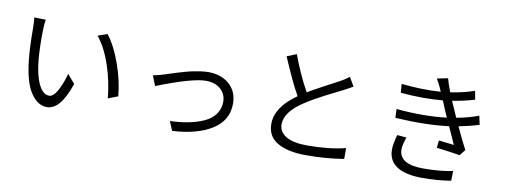

<svg xmlns="http://www.w3.org/2000/svg" viewBox="-65 -1160 4131 1565"><g transform="rotate(10 2000.0 -377.5)"><path d="M225.6 -696.3Q219.7 -662.1 217.8 -599.6Q215.8 -471.7 224.6 -366.2Q236.3 -239.3 272 -165Q307.6 -90.8 359.4 -90.8Q394.5 -90.8 427.2 -149.9Q460 -209 482.4 -293L544.9 -220.7Q502.9 -99.6 457 -47.9Q411.1 3.9 357.4 3.9Q281.2 3.9 224.1 -80.6Q167 -165 147.5 -345.7Q135.7 -449.2 135.7 -610.4Q135.7 -668.9 129.9 -698.2ZM742.2 -668.9Q808.6 -583 856.9 -446.3Q905.3 -309.6 916 -183.6L835 -152.3Q822.3 -291 777.3 -424.3Q732.4 -557.6 664.1 -641.6Z M1164.1 -401.4Q1204.1 -408.2 1255.9 -424.8Q1262.7 -426.8 1297.4 -438Q1332 -449.2 1353.5 -456.1Q1375 -462.9 1413.1 -473.6Q1451.2 -484.4 1480 -490.2Q1508.8 -496.1 1543.5 -501Q1578.1 -505.9 1606.4 -505.9Q1712.9 -505.9 1780.3 -446.3Q1847.7 -386.7 1847.7 -287.1Q1847.7 -148.4 1726.6 -71.3Q1605.5 5.9 1397.5 17.6L1365.2 -58.6Q1449.2 -61.5 1518.6 -75.2Q1587.9 -88.9 1645 -114.7Q1702.1 -140.6 1734.4 -185.1Q1766.6 -229.5 1766.6 -288.1Q1766.6 -351.6 1720.7 -392.1Q1674.8 -432.6 1599.6 -432.6Q1487.3 -432.6 1197.3 -318.4Z M2748 -668 2791 -594.7Q2754.9 -573.2 2714.8 -552.7Q2703.1 -546.9 2655.3 -522.9Q2607.4 -499 2574.2 -481.9Q2541 -464.8 2494.1 -438.5Q2447.3 -412.1 2414.1 -389.6Q2266.6 -293.9 2266.6 -190.4Q2266.6 -127.9 2326.2 -92.3Q2385.7 -56.6 2501 -56.6Q2683.6 -56.6 2818.4 -90.8V-1Q2673.8 23.4 2504.9 23.4Q2356.4 23.4 2270 -25.9Q2183.6 -75.2 2183.6 -180.7Q2183.6 -318.4 2355.5 -438.5Q2293.9 -546.9 2210.9 -743.2L2290 -775.4Q2347.7 -618.2 2422.9 -482.4Q2475.6 -514.6 2566.9 -562.5Q2658.2 -610.4 2676.8 -621.1Q2716.8 -642.6 2748 -668Z M3210.9 -267.6 3288.1 -260.7Q3264.6 -198.2 3264.6 -160.2Q3264.6 -36.1 3465.8 -36.1Q3609.4 -36.1 3710 -58.6L3708 22.5Q3601.6 41 3468.8 41Q3334 41 3261.2 -5.4Q3188.5 -51.8 3188.5 -143.6Q3188.5 -192.4 3210.9 -267.6ZM3841.8 -539.1 3857.4 -466.8Q3786.1 -443.4 3689.5 -424.8Q3746.1 -301.8 3778.3 -243.2L3739.3 -194.3Q3672.9 -206.1 3545.9 -221.7L3552.7 -283.2Q3651.4 -271.5 3678.7 -268.6Q3668 -291 3645 -343.3Q3622.1 -395.5 3614.3 -412.1Q3422.9 -387.7 3170.9 -403.3L3168 -475.6Q3399.4 -455.1 3584 -477.5L3548.8 -558.6Q3544.9 -568.4 3537.6 -586.4Q3530.3 -604.5 3527.3 -610.4Q3365.2 -595.7 3178.7 -612.3L3173.8 -684.6Q3347.7 -666 3498 -676.8Q3495.1 -682.6 3491.2 -692.9Q3487.3 -703.1 3485.4 -707Q3468.8 -743.2 3448.2 -777.3L3538.1 -795.9Q3548.8 -753.9 3575.2 -685.5Q3693.4 -704.1 3772.5 -733.4L3786.1 -662.1Q3700.2 -635.7 3601.6 -620.1L3620.1 -579.1Q3623 -571.3 3659.2 -490.2Q3754.9 -506.8 3841.8 -539.1Z"/></g></svg>

Font: Nasu
Style: Regular
Weight: 400
Designer: Ryoko NISHIZUKA (kana &amp; ideographs); Paul D. Hunt (Latin, Greek &amp; Cyrillic); Wenlong ZHANG (bopomofo); Sandoll C
Version: Version 2014.1215